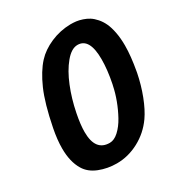

<svg xmlns="http://www.w3.org/2000/svg" viewBox="-159 -771 837 891"><g transform="rotate(-30 259.0 -325.5)"><path d="M346.2 -659.2Q361.8 -659.2 376.2 -657.5Q390.6 -655.8 408.4 -649.9Q426.3 -644 440.9 -634.8Q455.6 -625.5 470 -609.1Q484.4 -592.8 494.4 -571.3Q504.4 -549.8 510.5 -518.1Q516.6 -486.3 516.6 -447.8Q516.6 -391.6 502.9 -315.9Q502.9 -314.9 502.4 -313.2Q502 -311.5 502 -310.5Q490.2 -250.5 469.2 -196Q448.2 -141.6 423.3 -106Q385.7 -52.7 328.9 -22.5Q272 7.8 210.9 7.8Q161.6 7.8 117.7 -9.5Q73.7 -26.9 52.7 -62Q24.9 -107.9 24.9 -179.2Q24.9 -225.6 36.1 -282.7Q59.6 -401.9 89.8 -470.5Q120.1 -539.1 157.2 -579.6Q189 -614.3 239.5 -636.2Q290 -658.2 346.2 -659.2ZM230 -91.3Q253.9 -91.3 278.1 -113.5Q302.2 -135.7 321 -169.9Q339.8 -204.1 353.8 -241.5Q367.7 -278.8 374.5 -312.5Q375 -314 375.5 -316.7Q376 -319.3 376.5 -320.8Q390.6 -390.6 390.6 -446.8Q390.6 -560.1 326.7 -560.1Q293.9 -560.1 260.7 -520Q227.5 -480 202.9 -418.9Q178.2 -357.9 164.6 -289.1Q153.3 -232.9 153.3 -193.4Q153.3 -91.3 230 -91.3Z"/></g></svg>

Font: Fantasque Sans Mono
Style: Bold Italic
Weight: 700
Italic angle: -11°
Monospace: yes
Designer: Jany Belluz
Version: Version 1.7.1